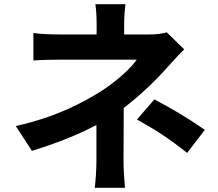

<svg xmlns="http://www.w3.org/2000/svg" viewBox="-20 -837 1040 914"><path d="M577 -817H434C438 -792 440 -756 440 -725V-673H267C232 -673 177 -674 139 -680V-549C170 -552 233 -553 269 -553H631C602 -512 540 -454 463 -404C376 -349 248 -280 55 -237L132 -119C240 -152 347 -193 439 -242V-71C439 -31 435 29 431 57H575C572 26 568 -31 568 -71C568 -134 569 -243 569 -323C652 -386 728 -461 779 -519C801 -543 831 -577 857 -602L774 -683C750 -676 722 -673 691 -673H571V-725C571 -756 574 -793 577 -817ZM871 -109 955 -219C859 -285 807 -314 715 -364L632 -268C719 -220 784 -178 871 -109Z"/></svg>

Font: Source Han Sans JP
Style: Bold
Weight: 700
Designer: Ryoko NISHIZUKA 西塚涼子 (kana, bopomofo & ideographs); Paul D. Hunt (Latin, Greek & Cyrillic); Sandoll Communications 산돌커뮤니
Foundry: Adobe
Version: Version 2.002;hotconv 1.0.116;makeotfexe 2.5.65601